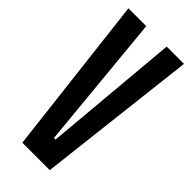

<svg xmlns="http://www.w3.org/2000/svg" viewBox="-223 -733 777 777"><g transform="rotate(45 165.5 -344.0)"><path d="M88 0 7 -688H109L165 -104H174L226 -688H325L245 0Z"/></g></svg>

Font: Saira UltraCondensed
Style: Bold
Weight: 700
Width: 1
Designer: Hector Gatti with collaboration of the Omnibus-Type team
Foundry: Omnibus-Type
Version: Version 1.101